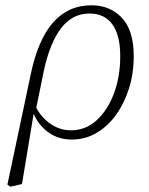

<svg xmlns="http://www.w3.org/2000/svg" viewBox="-20 -515 562 725"><path d="M146 -250 117 -108Q138 -69 172.5 -46Q207 -23 248 -23Q303 -23 344.5 -60.5Q386 -98 410 -161.5Q434 -225 434 -303Q434 -383 404 -423.5Q374 -464 318 -464Q254 -464 211.5 -409.5Q169 -355 146 -250ZM19 190 8 182 96 -234Q150 -495 325 -495Q396 -495 440.5 -447.5Q485 -400 485 -303Q485 -238 467 -181Q449 -124 417.5 -80.5Q386 -37 343.5 -12.5Q301 12 251 12Q202 12 164.5 -14Q127 -40 107 -85L63 180Z"/></svg>

Font: Source Serif 4 SmText Light
Style: Italic
Weight: 300
Italic angle: -12°
Designer: Frank Grießhammer
Foundry: Adobe
Version: Version 4.005;hotconv 1.1.0;makeotfexe 2.6.0